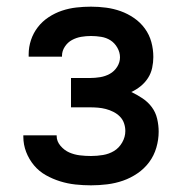

<svg xmlns="http://www.w3.org/2000/svg" viewBox="-20 -548 540 576"><path d="M253 8Q230 8 206.5 5.5Q183 3 160.5 -4Q138 -11 117.5 -22.5Q97 -34 82 -52Q67 -70 58.5 -92Q50 -114 50 -138V-142H150V-140Q150 -124 161.5 -110.5Q173 -97 188 -90.5Q203 -84 219.5 -82Q236 -80 253 -80Q271 -80 289 -83Q307 -86 322 -95Q337 -104 346.5 -120.5Q356 -137 356 -155Q356 -167 352 -178.5Q348 -190 339.5 -198.5Q331 -207 320 -212.5Q309 -218 297.5 -221Q286 -224 274 -225Q262 -226 250 -226H193V-314H250Q265 -314 280.5 -316.5Q296 -319 309.5 -326.5Q323 -334 331.5 -347.5Q340 -361 340 -376Q340 -391 332 -405Q324 -419 311.5 -427Q299 -435 283.5 -437.5Q268 -440 253 -440Q238 -440 223.5 -437.5Q209 -435 196 -428Q183 -421 174.5 -408Q166 -395 166 -381V-378H66V-385Q66 -407 73 -428Q80 -449 93.5 -466.5Q107 -484 126 -496.5Q145 -509 166 -516Q187 -523 209 -525.5Q231 -528 253 -528Q276 -528 298.5 -525Q321 -522 342 -514.5Q363 -507 382 -494Q401 -481 414.5 -462.5Q428 -444 434 -422Q440 -400 440 -377Q440 -361 436.5 -344.5Q433 -328 424 -314Q415 -300 402 -289.5Q389 -279 374 -272Q391 -264 407.5 -253Q424 -242 435.5 -226.5Q447 -211 451.5 -191.5Q456 -172 456 -153Q456 -129 449 -105Q442 -81 427.5 -61.5Q413 -42 392.5 -28Q372 -14 349 -6Q326 2 301.5 5Q277 8 253 8Z"/></svg>

Font: Iosevka Term Curly Semibold
Style: Regular
Weight: 600
Designer: Belleve Invis
Foundry: Belleve Invis
Version: Version 32.3.0